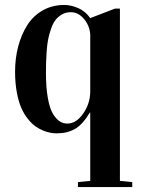

<svg xmlns="http://www.w3.org/2000/svg" viewBox="-20 -525 577 777"><path d="M41 -234.9Q41 -289.1 53.7 -337.2Q66.4 -385.3 90.3 -423.1Q114.3 -460.9 152.8 -482.9Q191.4 -504.9 240.2 -504.9Q267.6 -504.9 296.6 -492.2Q325.7 -479.5 345.2 -451.7L445.3 -490.2H465.3V207L515.1 211.9V231.9H295.4V211.9L345.2 207V-69.3H343.3Q315.4 -22 284.2 -3.7Q252.9 14.6 210.4 14.6Q198.7 14.6 186.3 12.7Q173.8 10.7 156.7 4.2Q139.6 -2.4 124.3 -13.2Q108.9 -23.9 93.3 -43.2Q77.6 -62.5 66.4 -87.9Q55.2 -113.3 48.1 -151.1Q41 -189 41 -234.9ZM166 -230Q166 -169.9 173.8 -127.2Q181.6 -84.5 194.8 -63.5Q208 -42.5 222.2 -33.7Q236.3 -24.9 252.4 -24.9Q288.6 -24.9 316.9 -65.7Q345.2 -106.4 345.2 -155.3V-386.2Q342.3 -421.9 319.6 -448.7Q296.9 -475.6 266.1 -475.6Q246.1 -475.6 230.2 -466.3Q214.4 -457 204.1 -443.4Q193.8 -429.7 186.3 -407.5Q178.7 -385.3 174.8 -365.5Q170.9 -345.7 168.9 -318.4Q167 -291 166.5 -272.9Q166 -254.9 166 -230Z"/></svg>

Font: Vidaloka 
Style: Regular
Weight: 400
Designer: Cyreal (www.cyreal.org)
Foundry: Cyreal (www.cyreal.org)
Version: Version 1.011